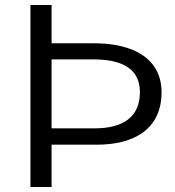

<svg xmlns="http://www.w3.org/2000/svg" viewBox="-20 -743 696 763"><path d="M622 -376C622 -511 509 -571 354 -571H185V-723H101V0H185V-168H365C514 -168 622 -231 622 -376ZM536 -377C536 -275 465 -233 357 -233H185V-507H351C463 -507 536 -471 536 -377Z"/></svg>

Font: United Sans Light
Style: Regular
Weight: 300
Designer: Pablo Impallari, Rodrigo Fuenzalida (Modified by Dan O. Williams)
Version: Version 1.000;PS 001.000;hotconv 1.0.88;makeotf.lib2.5.64775